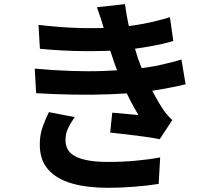

<svg xmlns="http://www.w3.org/2000/svg" viewBox="-20 -837 1040 920"><path d="M164.4 -717.7Q274.3 -705 366.6 -702.7Q459 -700.4 538.5 -706.1Q606.7 -711.5 669.7 -723.6Q732.7 -735.7 794.3 -754.8L810.4 -640.4Q756.3 -625 692.9 -613.8Q629.6 -602.6 564.4 -597.2Q487.1 -591.5 386.3 -592Q285.5 -592.5 171.3 -603.1ZM146.5 -508.2Q236.8 -499.9 319.7 -497.1Q402.6 -494.2 475.8 -496.9Q548.9 -499.6 608.8 -505.3Q689.6 -512.5 747.6 -525.6Q805.7 -538.7 849.5 -551.5L869.3 -433.1Q824.5 -422.1 770 -412.2Q715.6 -402.2 654.5 -395Q591.4 -388.6 508.8 -385.4Q426.1 -382.1 334.9 -383.6Q243.7 -385.1 153.2 -390.4ZM480.1 -689.8Q473 -717.8 464 -745.4Q455 -773 444.5 -802.4L578.8 -817.2Q585.1 -769.5 594.8 -724.3Q604.4 -679.1 616.6 -637.2Q628.8 -595.3 641.3 -556.3Q653.4 -521.9 672.7 -478.3Q692 -434.7 715 -391.6Q738 -348.4 760.7 -313.5Q770.6 -299 781.4 -286.6Q792.1 -274.2 805.6 -261.5L745.1 -169.9Q717.1 -175.8 675.3 -181.7Q633.5 -187.6 589.2 -192.7Q544.8 -197.9 507.9 -201.7L517.9 -297.1Q549 -294.4 585.3 -291.2Q621.7 -287.9 643.6 -285.5Q603.7 -352.1 575.3 -416.1Q546.9 -480.1 528.2 -534.6Q516.2 -569.9 507.9 -595.6Q499.6 -621.3 493.4 -643.5Q487.1 -665.6 480.1 -689.8ZM338.3 -275.8Q320.3 -251.2 307.1 -224.6Q293.8 -198 293.8 -165.3Q293.8 -109.8 345.5 -85.4Q397.1 -61.1 496.5 -61.1Q567 -61.1 630.5 -66.9Q694 -72.6 747.4 -82.9L740.4 44.3Q688.4 52.5 623.4 57.7Q558.4 62.9 496.9 62.9Q397 62.9 324.4 41.9Q251.8 21 212 -23.4Q172.2 -67.7 170.7 -138.8Q169.9 -187.5 183.3 -225.7Q196.7 -264 214.3 -299.7Z"/></svg>

Font: Noto Sans HK Thin
Style: Regular
Weight: 100
Designer: Ryoko NISHIZUKA 西塚涼子 (kana, bopomofo & ideographs); Paul D. Hunt (Latin, Greek & Cyrillic); Sandoll Communications 산돌커뮤니
Foundry: Adobe
Version: Version 2.004-H2;hotconv 1.0.118;makeotfexe 2.5.65603